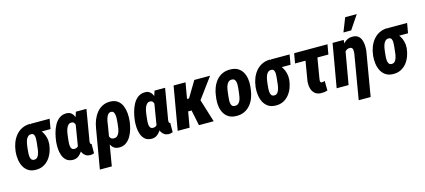

<svg xmlns="http://www.w3.org/2000/svg" viewBox="-69 -1420 5006 2260"><g transform="rotate(-15 2434.0 -289.5)"><path d="M24.4 -255.4 25.9 -265.6Q31.7 -317.9 49.8 -364.5Q67.9 -411.1 98.1 -448Q128.4 -484.9 171.4 -506.6Q214.4 -528.3 270.5 -529.8Q284.2 -514.6 291.7 -499.5Q299.3 -484.4 309.3 -470.5Q319.3 -456.5 337.9 -446.3Q370.6 -428.2 391.8 -395.5Q413.1 -362.8 423.1 -324.2Q433.1 -285.6 430.2 -250.5L429.7 -239.7Q424.8 -191.9 408 -146.5Q391.1 -101.1 362.3 -65.2Q333.5 -29.3 292.2 -8.5Q251 12.2 198.2 10.7Q143.6 9.8 107.9 -14.4Q72.3 -38.6 52.5 -77.4Q32.7 -116.2 26.4 -162.8Q20 -209.5 24.4 -255.4ZM170.9 -266.1 169.9 -255.9Q168.9 -241.7 166.3 -217.5Q163.6 -193.4 165 -168.7Q166.5 -144 176.5 -127Q186.5 -109.9 210.4 -108.9Q235.8 -107.9 250.7 -124.5Q265.6 -141.1 273.2 -166.5Q280.8 -191.9 283.9 -217.5Q287.1 -243.2 288.6 -259.8L289.6 -270Q290.5 -282.2 293.5 -304.7Q296.4 -327.1 295.9 -350.6Q295.4 -374 286.9 -390.9Q278.3 -407.7 256.3 -408.7Q230.5 -409.7 214.6 -395Q198.7 -380.4 189.9 -357.2Q181.2 -334 177 -309.3Q172.9 -284.7 170.9 -266.1ZM511.2 -528.3 490.2 -407.7H258.3L279.3 -528.3Z M515.6 -248.5 517.1 -258.3Q522 -300.3 534.9 -349.4Q547.9 -398.4 571.3 -442.1Q594.7 -485.8 631.8 -512.9Q668.9 -540 721.7 -538.6Q758.3 -537.1 780 -516.4Q801.8 -495.6 813.5 -463.6Q825.2 -431.6 829.6 -394.8Q834 -357.9 833.7 -323.5Q833.5 -289.1 832 -265.1L830.6 -250Q824.7 -215.8 812.5 -171.1Q800.3 -126.5 779.8 -84.5Q759.3 -42.5 727.5 -15.4Q695.8 11.7 651.4 10.7Q601.6 9.3 572.5 -16.6Q543.5 -42.5 529.8 -82.3Q516.1 -122.1 513.9 -166.3Q511.7 -210.4 515.6 -248.5ZM662.6 -258.8 661.6 -248.5Q660.6 -234.9 658 -212.4Q655.3 -189.9 656.5 -166.7Q657.7 -143.6 667.2 -127.2Q676.8 -110.8 699.7 -109.9Q724.1 -108.4 740 -121.3Q755.9 -134.3 765.6 -154.3Q775.4 -174.3 780.5 -197Q785.6 -219.7 788.6 -237.8L792.5 -274.4Q793.5 -288.6 795.2 -311.8Q796.9 -335 794.2 -359.4Q791.5 -383.8 781.5 -400.6Q771.5 -417.5 748.5 -418.5Q722.7 -419.4 706.5 -401.9Q690.4 -384.3 681.4 -357.7Q672.4 -331.1 668.7 -303.7Q665 -276.4 662.6 -258.8ZM831.5 -528.3H960L900.4 -175.3Q898.9 -170.9 897.5 -161.4Q896 -151.9 895.5 -141.1Q895 -130.4 897.7 -122.6Q900.4 -114.7 907.7 -113.8Q909.2 -113.3 909.9 -113.8Q910.6 -114.3 911.6 -114.7L911.1 0Q898.4 4.9 886.5 7.3Q874.5 9.8 861.3 9.3Q832.5 8.8 811.5 -4.4Q790.5 -17.6 777.1 -39.1Q763.7 -60.5 756.8 -86.2Q750 -111.8 750 -137.7L796.9 -423.3Z M927.7 203.1 1010.7 -281.7Q1018.1 -330.1 1036.6 -376.5Q1055.2 -422.9 1085 -460.2Q1114.7 -497.6 1156.7 -518.8Q1198.7 -540 1253.4 -538.6Q1308.1 -537.1 1342.3 -511Q1376.5 -484.9 1393.6 -443.6Q1410.6 -402.3 1414.8 -354.7Q1418.9 -307.1 1414.1 -262.7L1413.1 -252.4Q1408.2 -210.9 1395.3 -164.6Q1382.3 -118.2 1358.9 -77.9Q1335.4 -37.6 1299.1 -12.5Q1262.7 12.7 1211.4 10.7Q1165.5 8.8 1140.1 -18.6Q1114.7 -45.9 1103.5 -86.9Q1092.3 -127.9 1089.6 -171.4Q1086.9 -214.8 1085.9 -247.6Q1093.3 -244.6 1100.6 -241.2Q1107.9 -237.8 1115.5 -235.1Q1123 -232.4 1130.9 -229.5Q1127 -206.1 1127.4 -178.5Q1127.9 -150.9 1139.9 -130.6Q1151.9 -110.4 1183.6 -109.4Q1209.5 -108.9 1225.3 -123.8Q1241.2 -138.7 1250 -161.9Q1258.8 -185.1 1262.7 -209.5Q1266.6 -233.9 1268.1 -252.4L1269 -262.7Q1270.5 -275.4 1272.9 -300.8Q1275.4 -326.2 1274.4 -352.8Q1273.4 -379.4 1263.9 -398.7Q1254.4 -418 1231.4 -418.9Q1207.5 -419.4 1193.1 -402.6Q1178.7 -385.7 1170.7 -360.1Q1162.6 -334.5 1158.7 -308.8Q1154.8 -283.2 1152.8 -267.6L1073.2 203.1Z M1474.1 -248.5 1475.6 -258.3Q1480.5 -300.3 1493.4 -349.4Q1506.3 -398.4 1529.8 -442.1Q1553.2 -485.8 1590.3 -512.9Q1627.4 -540 1680.2 -538.6Q1716.8 -537.1 1738.5 -516.4Q1760.3 -495.6 1772 -463.6Q1783.7 -431.6 1788.1 -394.8Q1792.5 -357.9 1792.2 -323.5Q1792 -289.1 1790.5 -265.1L1789.1 -250Q1783.2 -215.8 1771 -171.1Q1758.8 -126.5 1738.3 -84.5Q1717.8 -42.5 1686 -15.4Q1654.3 11.7 1609.9 10.7Q1560.1 9.3 1531 -16.6Q1502 -42.5 1488.3 -82.3Q1474.6 -122.1 1472.4 -166.3Q1470.2 -210.4 1474.1 -248.5ZM1621.1 -258.8 1620.1 -248.5Q1619.1 -234.9 1616.5 -212.4Q1613.8 -189.9 1615 -166.7Q1616.2 -143.6 1625.7 -127.2Q1635.3 -110.8 1658.2 -109.9Q1682.6 -108.4 1698.5 -121.3Q1714.4 -134.3 1724.1 -154.3Q1733.9 -174.3 1739 -197Q1744.1 -219.7 1747.1 -237.8L1751 -274.4Q1752 -288.6 1753.7 -311.8Q1755.4 -335 1752.7 -359.4Q1750 -383.8 1740 -400.6Q1730 -417.5 1707 -418.5Q1681.2 -419.4 1665 -401.9Q1648.9 -384.3 1639.9 -357.7Q1630.9 -331.1 1627.2 -303.7Q1623.5 -276.4 1621.1 -258.8ZM1790 -528.3H1918.5L1858.9 -175.3Q1857.4 -170.9 1856 -161.4Q1854.5 -151.9 1854 -141.1Q1853.5 -130.4 1856.2 -122.6Q1858.9 -114.7 1866.2 -113.8Q1867.7 -113.3 1868.4 -113.8Q1869.1 -114.3 1870.1 -114.7L1869.6 0Q1856.9 4.9 1845 7.3Q1833 9.8 1819.8 9.3Q1791 8.8 1770 -4.4Q1749 -17.6 1735.6 -39.1Q1722.2 -60.5 1715.3 -86.2Q1708.5 -111.8 1708.5 -137.7L1755.4 -423.3Z M2167.5 -528.3 2075.7 0H1930.7L2022 -528.3ZM2466.8 -528.3 2217.3 -189.5H2087.9L2094.7 -334.5H2158.2L2274.4 -528.3ZM2189.5 0 2143.6 -222.7 2279.8 -288.6 2369.1 0Z M2466.8 -243.2 2471.7 -284.2Q2478 -335 2496.1 -381.1Q2514.2 -427.2 2544.2 -463.4Q2574.2 -499.5 2617.2 -519.5Q2660.2 -539.6 2716.3 -538.1Q2770 -537.1 2806.2 -515.4Q2842.3 -493.7 2862.8 -457.5Q2883.3 -421.4 2890.1 -376.7Q2897 -332 2892.1 -284.7L2887.2 -242.7Q2880.9 -192.9 2863 -146.5Q2845.2 -100.1 2814.7 -64.5Q2784.2 -28.8 2741.7 -8.8Q2699.2 11.2 2643.1 9.8Q2589.4 8.8 2553.5 -12.9Q2517.6 -34.7 2496.8 -70.6Q2476.1 -106.4 2469 -151.1Q2461.9 -195.8 2466.8 -243.2ZM2617.7 -284.7 2612.8 -242.7Q2611.8 -227.5 2609.6 -205.8Q2607.4 -184.1 2609.4 -162.4Q2611.3 -140.6 2621.8 -125.7Q2632.3 -110.8 2655.3 -109.9Q2681.6 -107.9 2698 -121.1Q2714.4 -134.3 2723.4 -155.5Q2732.4 -176.8 2736.3 -200.2Q2740.2 -223.6 2742.7 -243.7L2747.6 -285.6Q2748.5 -299.8 2750.5 -321.8Q2752.4 -343.8 2750.2 -365.2Q2748 -386.7 2737.8 -401.9Q2727.5 -417 2704.1 -418.5Q2678.7 -419.9 2662.8 -406.5Q2647 -393.1 2637.7 -371.6Q2628.4 -350.1 2624 -326.9Q2619.6 -303.7 2617.7 -284.7Z M2949.2 -255.4 2950.7 -265.6Q2956.5 -317.9 2974.6 -364.5Q2992.7 -411.1 3022.9 -448Q3053.2 -484.9 3096.2 -506.6Q3139.2 -528.3 3195.3 -529.8Q3209 -514.6 3216.6 -499.5Q3224.1 -484.4 3234.1 -470.5Q3244.1 -456.5 3262.7 -446.3Q3295.4 -428.2 3316.7 -395.5Q3337.9 -362.8 3347.9 -324.2Q3357.9 -285.6 3355 -250.5L3354.5 -239.7Q3349.6 -191.9 3332.8 -146.5Q3315.9 -101.1 3287.1 -65.2Q3258.3 -29.3 3217 -8.5Q3175.8 12.2 3123 10.7Q3068.4 9.8 3032.7 -14.4Q2997.1 -38.6 2977.3 -77.4Q2957.5 -116.2 2951.2 -162.8Q2944.8 -209.5 2949.2 -255.4ZM3095.7 -266.1 3094.7 -255.9Q3093.8 -241.7 3091.1 -217.5Q3088.4 -193.4 3089.8 -168.7Q3091.3 -144 3101.3 -127Q3111.3 -109.9 3135.3 -108.9Q3160.6 -107.9 3175.5 -124.5Q3190.4 -141.1 3198 -166.5Q3205.6 -191.9 3208.7 -217.5Q3211.9 -243.2 3213.4 -259.8L3214.4 -270Q3215.3 -282.2 3218.3 -304.7Q3221.2 -327.1 3220.7 -350.6Q3220.2 -374 3211.7 -390.9Q3203.1 -407.7 3181.2 -408.7Q3155.3 -409.7 3139.4 -395Q3123.5 -380.4 3114.7 -357.2Q3106 -334 3101.8 -309.3Q3097.7 -284.7 3095.7 -266.1ZM3436 -528.3 3415 -407.7H3183.1L3204.1 -528.3Z M3897.5 -528.3 3876.5 -408.7H3470.2L3491.2 -528.3ZM3617.7 -528.3H3762.7L3701.7 -165Q3700.7 -157.7 3699.2 -145.5Q3697.8 -133.3 3700.7 -123.5Q3703.6 -113.8 3715.3 -112.8Q3725.6 -111.8 3735.4 -114.5Q3745.1 -117.2 3754.4 -119.6L3755.4 -2.9Q3736.3 3.4 3717.8 6.1Q3699.2 8.8 3679.2 8.3Q3629.9 7.3 3601.6 -18.1Q3573.2 -43.5 3563.2 -83Q3553.2 -122.6 3557.1 -167Z M4084 -407.2 4013.2 0H3867.7L3959.5 -528.3H4095.2ZM4034.2 -282.2 4010.3 -281.7Q4015.1 -320.8 4028.6 -366Q4042 -411.1 4065.2 -450.9Q4088.4 -490.7 4123.5 -515.4Q4158.7 -540 4208 -538.6Q4248.5 -537.6 4272.5 -518.3Q4296.4 -499 4307.6 -469Q4318.8 -439 4320.6 -404.5Q4322.3 -370.1 4319.3 -337.4L4227.5 203.1H4082L4173.8 -338.9Q4174.8 -349.1 4175.8 -362.5Q4176.8 -376 4174.6 -388.4Q4172.4 -400.9 4164.8 -409.2Q4157.2 -417.5 4141.6 -418.5Q4115.7 -419.4 4097.2 -406.2Q4078.6 -393.1 4065.9 -371.6Q4053.2 -350.1 4045.9 -326.4Q4038.6 -302.7 4034.2 -282.2ZM4114.7 -613.8 4181.2 -782.2H4322.3L4209 -613.8Z M4380.9 -255.4 4382.3 -265.6Q4388.2 -317.9 4406.2 -364.5Q4424.3 -411.1 4454.6 -448Q4484.9 -484.9 4527.8 -506.6Q4570.8 -528.3 4627 -529.8Q4640.6 -514.6 4648.2 -499.5Q4655.8 -484.4 4665.8 -470.5Q4675.8 -456.5 4694.3 -446.3Q4727.1 -428.2 4748.3 -395.5Q4769.5 -362.8 4779.5 -324.2Q4789.6 -285.6 4786.6 -250.5L4786.1 -239.7Q4781.2 -191.9 4764.4 -146.5Q4747.6 -101.1 4718.8 -65.2Q4689.9 -29.3 4648.7 -8.5Q4607.4 12.2 4554.7 10.7Q4500 9.8 4464.4 -14.4Q4428.7 -38.6 4408.9 -77.4Q4389.2 -116.2 4382.8 -162.8Q4376.5 -209.5 4380.9 -255.4ZM4527.3 -266.1 4526.4 -255.9Q4525.4 -241.7 4522.7 -217.5Q4520 -193.4 4521.5 -168.7Q4522.9 -144 4533 -127Q4543 -109.9 4566.9 -108.9Q4592.3 -107.9 4607.2 -124.5Q4622.1 -141.1 4629.6 -166.5Q4637.2 -191.9 4640.4 -217.5Q4643.6 -243.2 4645 -259.8L4646 -270Q4647 -282.2 4649.9 -304.7Q4652.8 -327.1 4652.3 -350.6Q4651.9 -374 4643.3 -390.9Q4634.8 -407.7 4612.8 -408.7Q4586.9 -409.7 4571 -395Q4555.2 -380.4 4546.4 -357.2Q4537.6 -334 4533.4 -309.3Q4529.3 -284.7 4527.3 -266.1ZM4867.7 -528.3 4846.7 -407.7H4614.7L4635.7 -528.3Z"/></g></svg>

Font: Roboto Condensed ExtraBold
Style: Italic
Weight: 800
Italic angle: -12°
Designer: Christian Robertson
Foundry: Google
Version: Version 3.008; 2023